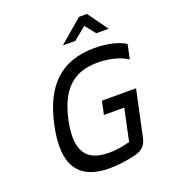

<svg xmlns="http://www.w3.org/2000/svg" viewBox="-157 -994 989 1117"><g transform="rotate(-20 337.0 -435.5)"><path d="M655 -546 674 -635C636 -660 567 -679 484 -679C280 -679 161 -569 112 -337C62 -105 135 9 329 9C402 9 482 -7 509 -17C539 -28 563 -50 571 -91L632 -376H421L403 -294H529L487 -96C447 -85 402 -77 357 -77C213 -77 162 -158 199 -336C237 -514 322 -593 471 -593C540 -593 610 -577 655 -546ZM317 -756H394L473 -820L524 -756H601L511 -880H462Z"/></g></svg>

Font: LT Wave Mono
Style: Italic
Weight: 400
Designer: Daniel Lyons
Version: Version 2.5 (Glyphs App)